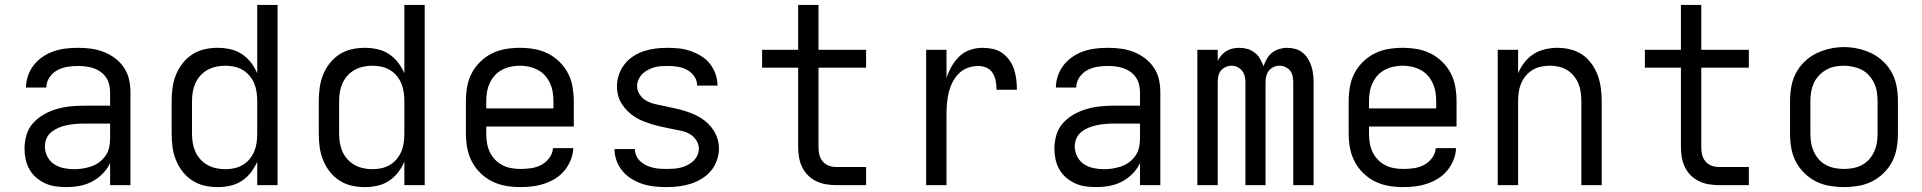

<svg xmlns="http://www.w3.org/2000/svg" viewBox="-20 -755 7840 783"><path d="M251 8Q229 8 207 5Q185 2 165 -7Q145 -16 128 -30.5Q111 -45 100 -64.5Q89 -84 84.5 -105.5Q80 -127 80 -149Q80 -177 88 -204.5Q96 -232 115 -253Q134 -274 158.5 -288Q183 -302 210 -310Q237 -318 265 -321Q293 -324 321 -324H429V-379Q429 -395 425 -411Q421 -427 412 -440Q403 -453 389.5 -462.5Q376 -472 361 -477Q346 -482 330 -484Q314 -486 298 -486Q276 -486 254.5 -482.5Q233 -479 213.5 -468.5Q194 -458 181.5 -439Q169 -420 169 -398H86Q86 -423 94.5 -447Q103 -471 118.5 -490.5Q134 -510 155 -524Q176 -538 199.5 -546Q223 -554 248 -557Q273 -560 298 -560Q325 -560 351.5 -556.5Q378 -553 402.5 -543.5Q427 -534 448.5 -518Q470 -502 485 -480Q500 -458 506 -432Q512 -406 512 -379V0H429V-90Q418 -66 398.5 -46.5Q379 -27 355.5 -14.5Q332 -2 305 3Q278 8 251 8ZM282 -65Q301 -65 319 -68Q337 -71 354 -77Q371 -83 385.5 -94Q400 -105 410.5 -120Q421 -135 425 -153Q429 -171 429 -189V-251H321Q304 -251 287 -249.5Q270 -248 253 -244.5Q236 -241 220 -234.5Q204 -228 190.5 -217.5Q177 -207 170 -191Q163 -175 163 -158Q163 -137 173 -117Q183 -97 200.5 -85.5Q218 -74 239.5 -69.5Q261 -65 282 -65Z M868 8Q840 8 813.5 2Q787 -4 764 -19Q741 -34 724 -56Q707 -78 697 -103.5Q687 -129 683.5 -156Q680 -183 680 -210V-342Q680 -369 683.5 -396Q687 -423 697 -448.5Q707 -474 724 -496Q741 -518 764 -533Q787 -548 813.5 -554Q840 -560 868 -560Q893 -560 918.5 -554.5Q944 -549 965.5 -535Q987 -521 1003 -500.5Q1019 -480 1029 -456V-735H1112V0H1029V-96Q1019 -72 1003 -51.5Q987 -31 965.5 -17Q944 -3 918.5 2.5Q893 8 868 8ZM899 -65Q918 -65 936 -69Q954 -73 970 -82.5Q986 -92 998 -106.5Q1010 -121 1017 -138Q1024 -155 1026.5 -173.5Q1029 -192 1029 -210V-342Q1029 -360 1026.5 -378.5Q1024 -397 1017 -414Q1010 -431 998 -445.5Q986 -460 970 -469.5Q954 -479 936 -483Q918 -487 899 -487Q880 -487 861.5 -483Q843 -479 826.5 -470Q810 -461 797 -446.5Q784 -432 776.5 -415Q769 -398 766 -379.5Q763 -361 763 -342V-210Q763 -191 766 -172.5Q769 -154 776.5 -137Q784 -120 797 -105.5Q810 -91 826.5 -82Q843 -73 861.5 -69Q880 -65 899 -65Z M1468 8Q1440 8 1413.5 2Q1387 -4 1364 -19Q1341 -34 1324 -56Q1307 -78 1297 -103.5Q1287 -129 1283.5 -156Q1280 -183 1280 -210V-342Q1280 -369 1283.5 -396Q1287 -423 1297 -448.5Q1307 -474 1324 -496Q1341 -518 1364 -533Q1387 -548 1413.5 -554Q1440 -560 1468 -560Q1493 -560 1518.5 -554.5Q1544 -549 1565.5 -535Q1587 -521 1603 -500.5Q1619 -480 1629 -456V-735H1712V0H1629V-96Q1619 -72 1603 -51.5Q1587 -31 1565.5 -17Q1544 -3 1518.5 2.5Q1493 8 1468 8ZM1499 -65Q1518 -65 1536 -69Q1554 -73 1570 -82.5Q1586 -92 1598 -106.5Q1610 -121 1617 -138Q1624 -155 1626.5 -173.5Q1629 -192 1629 -210V-342Q1629 -360 1626.5 -378.5Q1624 -397 1617 -414Q1610 -431 1598 -445.5Q1586 -460 1570 -469.5Q1554 -479 1536 -483Q1518 -487 1499 -487Q1480 -487 1461.5 -483Q1443 -479 1426.5 -470Q1410 -461 1397 -446.5Q1384 -432 1376.5 -415Q1369 -398 1366 -379.5Q1363 -361 1363 -342V-210Q1363 -191 1366 -172.5Q1369 -154 1376.5 -137Q1384 -120 1397 -105.5Q1410 -91 1426.5 -82Q1443 -73 1461.5 -69Q1480 -65 1499 -65Z M2102 8Q2072 8 2043 3Q2014 -2 1987.5 -15Q1961 -28 1939.5 -49Q1918 -70 1904.5 -96Q1891 -122 1885.5 -151Q1880 -180 1880 -210V-342Q1880 -371 1885 -400.5Q1890 -430 1903.5 -456Q1917 -482 1938.5 -503Q1960 -524 1986 -537Q2012 -550 2041.5 -555Q2071 -560 2100 -560Q2129 -560 2158.5 -555Q2188 -550 2214 -537Q2240 -524 2261.5 -503Q2283 -482 2296.5 -456Q2310 -430 2315 -400.5Q2320 -371 2320 -342V-239H1963V-210Q1963 -191 1966 -172Q1969 -153 1977 -136Q1985 -119 1998 -105Q2011 -91 2028 -82Q2045 -73 2064 -69.5Q2083 -66 2102 -66Q2124 -66 2145.5 -69Q2167 -72 2186.5 -82Q2206 -92 2220 -110.5Q2234 -129 2235 -151H2318Q2317 -126 2307.5 -102.5Q2298 -79 2282 -59.5Q2266 -40 2245 -27Q2224 -14 2200 -6Q2176 2 2151.5 5Q2127 8 2102 8ZM1963 -313H2237V-342Q2237 -361 2234 -379.5Q2231 -398 2223 -415.5Q2215 -433 2202.5 -447Q2190 -461 2173 -470Q2156 -479 2137.5 -483Q2119 -487 2100 -487Q2081 -487 2062.5 -483Q2044 -479 2027 -470Q2010 -461 1997.5 -447Q1985 -433 1977 -415.5Q1969 -398 1966 -379.5Q1963 -361 1963 -342Z M2698 8Q2674 8 2649.5 5.5Q2625 3 2601.5 -4.5Q2578 -12 2556.5 -25Q2535 -38 2519 -57Q2503 -76 2494.5 -99.5Q2486 -123 2486 -147H2569Q2569 -133 2575 -120Q2581 -107 2591.5 -97Q2602 -87 2615 -81Q2628 -75 2642 -71.5Q2656 -68 2670 -67Q2684 -66 2698 -66Q2713 -66 2727.5 -67Q2742 -68 2756 -71.5Q2770 -75 2783 -81.5Q2796 -88 2806.5 -97.5Q2817 -107 2823.5 -120.5Q2830 -134 2830 -149Q2830 -168 2818.5 -184.5Q2807 -201 2790 -210Q2773 -219 2754 -222.5Q2735 -226 2716 -230Q2697 -234 2678.5 -238Q2660 -242 2641.5 -247.5Q2623 -253 2605 -260Q2587 -267 2571 -277Q2555 -287 2541 -300.5Q2527 -314 2516.5 -330Q2506 -346 2501 -365Q2496 -384 2496 -403Q2496 -427 2504 -450.5Q2512 -474 2527 -493Q2542 -512 2562.5 -525.5Q2583 -539 2606 -546.5Q2629 -554 2653 -557Q2677 -560 2702 -560Q2726 -560 2749.5 -557.5Q2773 -555 2796 -547Q2819 -539 2839.5 -526.5Q2860 -514 2875 -495Q2890 -476 2898 -453Q2906 -430 2906 -406H2823Q2823 -427 2811 -444Q2799 -461 2781 -470.5Q2763 -480 2742.5 -483Q2722 -486 2702 -486Q2688 -486 2674 -485Q2660 -484 2647 -480Q2634 -476 2621.5 -469.5Q2609 -463 2599.5 -453.5Q2590 -444 2584 -431Q2578 -418 2578 -404Q2578 -385 2589.5 -368.5Q2601 -352 2618 -343Q2635 -334 2654 -330Q2673 -326 2691.5 -322Q2710 -318 2729 -314Q2748 -310 2766.5 -304.5Q2785 -299 2802.5 -292Q2820 -285 2836.5 -275Q2853 -265 2867 -251.5Q2881 -238 2891 -222Q2901 -206 2906.5 -187.5Q2912 -169 2912 -149Q2912 -125 2903.5 -101Q2895 -77 2879 -58Q2863 -39 2841.5 -26Q2820 -13 2796.5 -5.5Q2773 2 2748 5Q2723 8 2698 8Z M3390 0Q3369 0 3348.5 -3.5Q3328 -7 3309 -16Q3290 -25 3275 -40Q3260 -55 3251 -74Q3242 -93 3238.5 -113.5Q3235 -134 3235 -155V-479H3088V-552H3235V-735H3318V-552H3512V-479H3318V-155Q3318 -139 3321.5 -124Q3325 -109 3335 -97Q3345 -85 3359.5 -79.5Q3374 -74 3390 -74H3512V0Z M3757 0V-552H3840V-437Q3848 -462 3861 -484.5Q3874 -507 3892.5 -525Q3911 -543 3936 -551.5Q3961 -560 3987 -560Q4008 -560 4029 -555.5Q4050 -551 4067 -539Q4084 -527 4096.5 -509.5Q4109 -492 4115.5 -472Q4122 -452 4124.5 -431Q4127 -410 4127 -389H4044Q4044 -406 4041 -423.5Q4038 -441 4029 -456Q4020 -471 4004 -478.5Q3988 -486 3970 -486Q3948 -486 3927 -478.5Q3906 -471 3890.5 -455.5Q3875 -440 3865 -420.5Q3855 -401 3849.5 -379.5Q3844 -358 3842 -336Q3840 -314 3840 -293V0Z M4451 8Q4429 8 4407 5Q4385 2 4365 -7Q4345 -16 4328 -30.5Q4311 -45 4300 -64.5Q4289 -84 4284.5 -105.5Q4280 -127 4280 -149Q4280 -177 4288 -204.5Q4296 -232 4315 -253Q4334 -274 4358.5 -288Q4383 -302 4410 -310Q4437 -318 4465 -321Q4493 -324 4521 -324H4629V-379Q4629 -395 4625 -411Q4621 -427 4612 -440Q4603 -453 4589.5 -462.5Q4576 -472 4561 -477Q4546 -482 4530 -484Q4514 -486 4498 -486Q4476 -486 4454.5 -482.5Q4433 -479 4413.5 -468.5Q4394 -458 4381.5 -439Q4369 -420 4369 -398H4286Q4286 -423 4294.5 -447Q4303 -471 4318.5 -490.5Q4334 -510 4355 -524Q4376 -538 4399.5 -546Q4423 -554 4448 -557Q4473 -560 4498 -560Q4525 -560 4551.5 -556.5Q4578 -553 4602.5 -543.5Q4627 -534 4648.5 -518Q4670 -502 4685 -480Q4700 -458 4706 -432Q4712 -406 4712 -379V0H4629V-90Q4618 -66 4598.5 -46.5Q4579 -27 4555.5 -14.5Q4532 -2 4505 3Q4478 8 4451 8ZM4482 -65Q4501 -65 4519 -68Q4537 -71 4554 -77Q4571 -83 4585.5 -94Q4600 -105 4610.5 -120Q4621 -135 4625 -153Q4629 -171 4629 -189V-251H4521Q4504 -251 4487 -249.5Q4470 -248 4453 -244.5Q4436 -241 4420 -234.5Q4404 -228 4390.5 -217.5Q4377 -207 4370 -191Q4363 -175 4363 -158Q4363 -137 4373 -117Q4383 -97 4400.5 -85.5Q4418 -74 4439.5 -69.5Q4461 -65 4482 -65Z M4863 0V-552H4946V-507Q4952 -519 4961 -529.5Q4970 -540 4981.5 -547Q4993 -554 5006.5 -557Q5020 -560 5034 -560Q5034 -560 5034 -560Q5034 -560 5034 -560Q5051 -560 5067 -555.5Q5083 -551 5096.5 -540.5Q5110 -530 5118.5 -515.5Q5127 -501 5133 -485Q5138 -501 5146.5 -515.5Q5155 -530 5167.5 -540Q5180 -550 5196.5 -555Q5213 -560 5229 -560Q5229 -560 5229 -560Q5229 -560 5229 -560Q5246 -560 5262.5 -555.5Q5279 -551 5292 -540.5Q5305 -530 5314 -515.5Q5323 -501 5328 -485Q5333 -469 5335 -452.5Q5337 -436 5337 -419V0H5254V-419Q5254 -432 5251.5 -444.5Q5249 -457 5241.5 -466.5Q5234 -476 5222 -481.5Q5210 -487 5198 -487Q5185 -487 5173.5 -481.5Q5162 -476 5154.5 -466.5Q5147 -457 5144 -444.5Q5141 -432 5141 -419V0H5059V-419Q5059 -432 5056 -444.5Q5053 -457 5045.5 -466.5Q5038 -476 5026.5 -481.5Q5015 -487 5002 -487Q4990 -487 4978 -481.5Q4966 -476 4958.5 -466.5Q4951 -457 4948.5 -444.5Q4946 -432 4946 -419V0Z M5702 8Q5672 8 5643 3Q5614 -2 5587.5 -15Q5561 -28 5539.5 -49Q5518 -70 5504.5 -96Q5491 -122 5485.5 -151Q5480 -180 5480 -210V-342Q5480 -371 5485 -400.5Q5490 -430 5503.5 -456Q5517 -482 5538.5 -503Q5560 -524 5586 -537Q5612 -550 5641.5 -555Q5671 -560 5700 -560Q5729 -560 5758.5 -555Q5788 -550 5814 -537Q5840 -524 5861.5 -503Q5883 -482 5896.5 -456Q5910 -430 5915 -400.5Q5920 -371 5920 -342V-239H5563V-210Q5563 -191 5566 -172Q5569 -153 5577 -136Q5585 -119 5598 -105Q5611 -91 5628 -82Q5645 -73 5664 -69.5Q5683 -66 5702 -66Q5724 -66 5745.5 -69Q5767 -72 5786.5 -82Q5806 -92 5820 -110.5Q5834 -129 5835 -151H5918Q5917 -126 5907.5 -102.5Q5898 -79 5882 -59.5Q5866 -40 5845 -27Q5824 -14 5800 -6Q5776 2 5751.5 5Q5727 8 5702 8ZM5563 -313H5837V-342Q5837 -361 5834 -379.5Q5831 -398 5823 -415.5Q5815 -433 5802.5 -447Q5790 -461 5773 -470Q5756 -479 5737.5 -483Q5719 -487 5700 -487Q5681 -487 5662.5 -483Q5644 -479 5627 -470Q5610 -461 5597.5 -447Q5585 -433 5577 -415.5Q5569 -398 5566 -379.5Q5563 -361 5563 -342Z M6088 0V-552H6171V-456Q6181 -480 6197 -500.5Q6213 -521 6234 -534.5Q6255 -548 6280.5 -554Q6306 -560 6332 -560Q6358 -560 6384.5 -553.5Q6411 -547 6433 -532Q6455 -517 6471 -494.5Q6487 -472 6496 -447Q6505 -422 6508.5 -395.5Q6512 -369 6512 -342V0H6429V-342Q6429 -360 6426.5 -378.5Q6424 -397 6417 -414Q6410 -431 6398 -445.5Q6386 -460 6370.5 -469.5Q6355 -479 6336.5 -483Q6318 -487 6300 -487Q6282 -487 6263.5 -483Q6245 -479 6229.5 -469.5Q6214 -460 6202 -445.5Q6190 -431 6183 -414Q6176 -397 6173.5 -378.5Q6171 -360 6171 -342V0Z M6990 0Q6969 0 6948.5 -3.5Q6928 -7 6909 -16Q6890 -25 6875 -40Q6860 -55 6851 -74Q6842 -93 6838.5 -113.5Q6835 -134 6835 -155V-479H6688V-552H6835V-735H6918V-552H7112V-479H6918V-155Q6918 -139 6921.5 -124Q6925 -109 6935 -97Q6945 -85 6959.5 -79.5Q6974 -74 6990 -74H7112V0Z M7500 8Q7471 8 7441.5 3Q7412 -2 7386 -15Q7360 -28 7338.5 -49Q7317 -70 7303.5 -96Q7290 -122 7285 -151.5Q7280 -181 7280 -210V-342Q7280 -371 7285 -400.5Q7290 -430 7303.5 -456Q7317 -482 7338.5 -503Q7360 -524 7386.5 -537Q7413 -550 7442 -556.5Q7471 -563 7500 -563Q7529 -563 7558 -556.5Q7587 -550 7613.5 -537Q7640 -524 7661.5 -503Q7683 -482 7696.5 -456Q7710 -430 7715 -400.5Q7720 -371 7720 -342V-210Q7720 -181 7715 -151.5Q7710 -122 7696.5 -96Q7683 -70 7661.5 -49Q7640 -28 7614 -15Q7588 -2 7558.5 3Q7529 8 7500 8ZM7500 -66Q7519 -66 7537.5 -69.5Q7556 -73 7573 -82Q7590 -91 7602.5 -105Q7615 -119 7623 -136.5Q7631 -154 7634 -172.5Q7637 -191 7637 -210V-342Q7637 -361 7634 -380Q7631 -399 7623 -416Q7615 -433 7602 -447.5Q7589 -462 7572 -470.5Q7555 -479 7536 -483Q7517 -487 7498 -487Q7479 -487 7460.5 -483Q7442 -479 7426 -469.5Q7410 -460 7397 -446Q7384 -432 7376.5 -415Q7369 -398 7366 -379.5Q7363 -361 7363 -342V-210Q7363 -191 7366 -172.5Q7369 -154 7377 -136.5Q7385 -119 7397.5 -105Q7410 -91 7427 -82Q7444 -73 7462.5 -69.5Q7481 -66 7500 -66Z"/></svg>

Font: Monocode
Style: Regular
Weight: 400
Designer: Belleve Invis
Foundry: Belleve Invis
Version: Version 16.1.0; ttfautohint (v1.8.4)